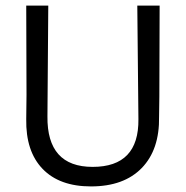

<svg xmlns="http://www.w3.org/2000/svg" viewBox="-20 -661 666 688"><path d="M552 -641 551 -315 550 -243Q552 -125 488 -59Q424 7 306 7Q193 7 132.5 -56Q72 -119 74 -234L75 -321L74 -641H153L150 -244Q148 -63 312 -63Q478 -63 476 -234L472 -641Z"/></svg>

Font: Alegreya Sans SC
Style: Regular
Weight: 400
Designer: Juan Pablo del Peral
Foundry: Huerta Tipografica
Version: Version 2.007